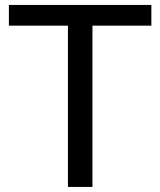

<svg xmlns="http://www.w3.org/2000/svg" viewBox="-20 -736 630 756"><path d="M576 -635H344V0H247.5V-635H15V-716.5H576Z"/></svg>

Font: Lato-Regular
Style: Regular
Weight: 400
Designer: Lukasz Dziedzic with Adam Twardoch and Botio Nikoltchev
Foundry: tyPoland Lukasz Dziedzic
Version: Version 2.015; 2015-08-06; http://www.latofonts.com/